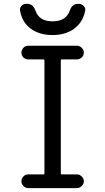

<svg xmlns="http://www.w3.org/2000/svg" viewBox="-20 -965 540 985"><path d="M83 -910.2Q80.1 -923.8 89.8 -934.6Q99.6 -945.3 115.2 -945.3H120.1Q149.4 -945.3 162.1 -910.2Q180.7 -855.5 249.5 -855.5Q318.4 -855.5 337.9 -910.2Q349.6 -945.3 379.9 -945.3H384.8Q398.4 -945.3 409.2 -934.6Q419.9 -923.8 417 -910.2Q406.2 -852.5 361.8 -818.8Q317.4 -785.2 249.5 -785.2Q181.6 -785.2 137.2 -818.4Q92.8 -851.6 83 -910.2ZM296.9 -660.2Q292 -660.2 292 -655.3V-75.2Q292 -70.3 296.9 -70.3H375Q388.7 -70.3 399.4 -59.6Q410.2 -48.8 410.2 -35.2Q410.2 -21.5 399.4 -10.7Q388.7 0 375 0H125Q110.4 0 100.1 -10.7Q89.8 -21.5 89.8 -35.2Q89.8 -48.8 100.1 -59.6Q110.4 -70.3 125 -70.3H203.1Q208 -70.3 208 -75.2V-655.3Q208 -660.2 203.1 -660.2H125Q110.4 -660.2 100.1 -670.4Q89.8 -680.7 89.8 -694.8Q89.8 -709 100.1 -719.7Q110.4 -730.5 125 -730.5H375Q388.7 -730.5 399.4 -719.7Q410.2 -709 410.2 -694.8Q410.2 -680.7 399.4 -670.4Q388.7 -660.2 375 -660.2Z"/></svg>

Font: Rounded-L Mgen+ 2m regular
Style: Regular
Weight: 400
Designer: [Source Han Sans]
Ryoko NISHIZUKA  (kana & ideographs); Paul D. Hunt (Latin, Greek & Cyrillic); Wenlong ZHANG  (bopomofo
Version: Version 1.059.20150602